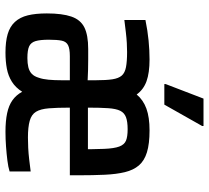

<svg xmlns="http://www.w3.org/2000/svg" viewBox="-51 -704 763 701"><g transform="rotate(90 330.5 -353.5)"><path d="M172 8Q132 8 104.5 0Q77 -8 60 -26.5Q43 -45 36 -73.5Q29 -102 29 -143Q29 -199 40.5 -232.5Q52 -266 80 -280Q108 -294 159 -294Q177 -294 196.5 -294Q216 -294 235 -293.5Q254 -293 273 -292V-322Q273 -360 269.5 -382.5Q266 -405 256 -416.5Q246 -428 225 -432Q204 -436 170 -436Q155 -436 137 -435Q119 -434 98 -431.5Q77 -429 53 -426V-503Q92 -511 128 -514.5Q164 -518 197 -518Q246 -518 276.5 -507Q307 -496 325 -471Q345 -495 376.5 -506.5Q408 -518 456 -518Q505 -518 536 -508.5Q567 -499 584 -479Q601 -459 608.5 -428Q616 -397 618 -354.5Q620 -312 620 -256V-227H373Q373 -180 375.5 -150Q378 -120 388 -103.5Q398 -87 421 -80.5Q444 -74 482 -74Q500 -74 520 -75Q540 -76 561.5 -78.5Q583 -81 606 -84V-7Q590 -2 566 1Q542 4 515 6Q488 8 461 8Q422 8 393.5 2Q365 -4 346 -17.5Q327 -31 315 -53Q300 -29 278.5 -15.5Q257 -2 230.5 3Q204 8 172 8ZM192 -72Q211 -72 225.5 -75.5Q240 -79 249.5 -88Q259 -97 264 -114Q269 -128 271 -149Q273 -170 273 -197V-227H185Q158 -227 145 -220.5Q132 -214 128.5 -197.5Q125 -181 125 -150Q125 -119 130 -102Q135 -85 149 -78.5Q163 -72 192 -72ZM525 -253Q525 -315 523.5 -352Q522 -389 515 -407.5Q508 -426 493.5 -432Q479 -438 452 -438Q424 -438 408 -432Q392 -426 384.5 -411Q377 -396 375 -367Q373 -338 373 -293H565ZM287 -572V-577L340 -715H440V-710L362 -572Z"/></g></svg>

Font: Saira Condensed SemiBold
Style: Regular
Weight: 600
Width: 3
Designer: Hector Gatti with collaboration of the Omnibus-Type team
Foundry: Omnibus-Type
Version: Version 1.100